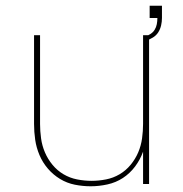

<svg xmlns="http://www.w3.org/2000/svg" viewBox="-20 -643 640 671"><path d="M297 8Q269 8 241.5 2.5Q214 -3 190 -17.5Q166 -32 147.5 -53.5Q129 -75 118 -101Q107 -127 103 -154.5Q99 -182 99 -210V-520H120V-210Q120 -185 123.5 -159.5Q127 -134 137 -110.5Q147 -87 163.5 -67Q180 -47 202 -34Q224 -21 249.5 -16Q275 -11 300 -11Q325 -11 350.5 -16Q376 -21 398 -34Q420 -47 436.5 -67Q453 -87 463 -110.5Q473 -134 476.5 -159.5Q480 -185 480 -210V-520H501V0H480V-113Q470 -85 452 -61Q434 -37 409.5 -21Q385 -5 355.5 1.5Q326 8 297 8ZM491 -501 486 -515Q496 -518 505.5 -524Q515 -530 520.5 -539Q526 -548 528 -558.5Q530 -569 530 -580H503V-623H546V-580Q546 -567 543 -554Q540 -541 533 -530Q526 -519 514.5 -512Q503 -505 491 -501Z"/></svg>

Font: Iosevka SS04 Thin Extended
Style: Regular
Weight: 100
Width: 7
Monospace: yes
Designer: Belleve Invis
Foundry: Belleve Invis
Version: Version 19.0.0; ttfautohint (v1.8.4)